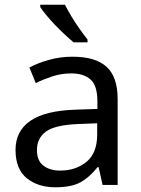

<svg xmlns="http://www.w3.org/2000/svg" viewBox="-20 -786 601 816"><path d="M288 -545Q386 -545 433 -502Q480 -459 480 -365V0H416L399 -76H395Q360 -32 321.5 -11Q283 10 215 10Q142 10 94 -28.5Q46 -67 46 -149Q46 -229 109 -272.5Q172 -316 303 -320L394 -323V-355Q394 -422 365 -448Q336 -474 283 -474Q241 -474 203 -461.5Q165 -449 132 -433L105 -499Q140 -518 188 -531.5Q236 -545 288 -545ZM314 -259Q214 -255 175.5 -227Q137 -199 137 -148Q137 -103 164.5 -82Q192 -61 235 -61Q303 -61 348 -98.5Q393 -136 393 -214V-262ZM256 -766Q267 -744 283.5 -716.5Q300 -689 318.5 -663Q337 -637 352 -618V-606H293Q276 -620 255 -639.5Q234 -659 213.5 -680.5Q193 -702 176.5 -722Q160 -742 151 -756V-766Z"/></svg>

Font: Noto Sans Hanifi Rohingya
Style: Regular
Weight: 400
Designer: Monotype Design Team and DaltonMaag
Foundry: Google LLC
Version: Version 2.101